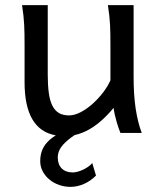

<svg xmlns="http://www.w3.org/2000/svg" viewBox="-20 -518 619 748"><path d="M449.2 0Q445.8 -8.3 441.9 -19.5Q438 -30.8 434.3 -43.5Q430.7 -56.2 427.5 -70.1Q424.3 -84 422.4 -97.7Q377.9 -43.5 330.6 -15.6Q301.3 1.5 270.5 8.3Q241.7 27.8 225.1 46.4Q205.1 69.3 205.1 95.2Q205.1 123 220.7 138.4Q236.3 153.8 263.7 153.8Q271.5 153.8 281.7 151.1Q292 148.4 302.5 143.6Q313 138.7 322.8 132.1Q332.5 125.5 339.4 117.2L354 166Q332.5 187.5 306.9 198.7Q281.2 210 253.9 210Q231.4 210 210.4 202.6Q189.5 195.3 173.1 181.9Q156.7 168.5 146.7 150.1Q136.7 131.8 136.7 109.9Q136.7 71.8 156.7 44.9Q171.9 24.9 197.3 9.3Q75.7 -12.2 75.7 -197.8V-341.8Q75.7 -365.2 75.4 -384.3Q75.2 -403.3 74.2 -421.1Q73.2 -439 71.3 -457.5Q69.3 -476.1 65.9 -498H166V-227.1Q166 -185.5 170.2 -155.5Q174.3 -125.5 184.1 -106.2Q193.8 -86.9 209.7 -77.6Q225.6 -68.4 249 -68.4Q270.5 -68.4 294.9 -81.3Q319.3 -94.2 341.6 -114.3Q363.8 -134.3 382.1 -158.4Q400.4 -182.6 410.2 -205.1V-341.8Q410.2 -365.7 409.9 -385Q409.7 -404.3 408.7 -421.9Q407.7 -439.5 405.8 -457.5Q403.8 -475.6 400.4 -498H500.5V-219.7Q500.5 -148.4 508.5 -95Q516.6 -41.5 532.2 0Z"/></svg>

Font: Andika
Style: Regular
Weight: 400
Designer: Victor Gaultney, Annie Olsen, Julie Remington, Don Collingsworth, Eric Hays
Foundry: SIL International
Version: Version 1.001